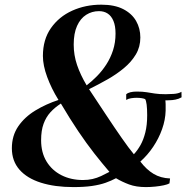

<svg xmlns="http://www.w3.org/2000/svg" viewBox="-20 -772 786 801"><path d="M286 8.5Q208.5 8.5 150.8 -9.8Q93 -28 61.2 -64.2Q29.5 -100.5 29.5 -153.5Q29.5 -206 56.2 -245Q83 -284 127.5 -311Q172 -338 224 -355Q194.5 -402.5 176.8 -450.8Q159 -499 159 -538.5Q159 -607 192.5 -654.8Q226 -702.5 281.2 -727.5Q336.5 -752.5 402.5 -752.5Q458 -752.5 494 -734Q530 -715.5 547.8 -684.5Q565.5 -653.5 565.5 -615.5Q565.5 -576.5 546.8 -545Q528 -513.5 497 -487.8Q466 -462 428 -440.5Q390 -419 351.5 -400Q386.5 -347 421.8 -293.8Q457 -240.5 487.5 -196.8Q518 -153 538.5 -128.5Q553.5 -144.5 566 -166.5Q578.5 -188.5 586.2 -219.2Q594 -250 594 -291.5Q594 -318 591.8 -335.5Q589.5 -353 585.5 -358.5Q580.5 -361 570.8 -362.5Q561 -364 549.5 -364Q539 -364 527 -362.2Q515 -360.5 506.5 -355V-378.5Q512.5 -384.5 524 -387.2Q535.5 -390 550.5 -390Q575.5 -390 592 -387.2Q608.5 -384.5 626 -381.8Q643.5 -379 671 -379Q683 -379 703.8 -380.2Q724.5 -381.5 737 -389L737.5 -366Q725.5 -359 712 -356.5Q698.5 -354 691 -354Q686 -354 680.2 -353.5Q674.5 -353 670 -353.5Q670.5 -348.5 671 -337.8Q671.5 -327 671 -310Q670 -272 656.2 -233.2Q642.5 -194.5 619 -159.5Q595.5 -124.5 565.5 -98Q591 -64.5 620.5 -46.8Q650 -29 689.5 -27.5L687 -7Q679.5 -2.5 663.2 1Q647 4.5 627 6.5Q607 8.5 588.5 8.5Q548 8.5 518.5 -2.5Q489 -13.5 464 -28.5Q444.5 -18 420.5 -9.5Q396.5 -1 363.8 3.8Q331 8.5 286 8.5ZM326 -21Q347.5 -21 366 -25.2Q384.5 -29.5 401.8 -37.5Q419 -45.5 436.5 -55Q406 -90.5 373.2 -132.2Q340.5 -174 306 -225.2Q271.5 -276.5 234 -340Q209 -324 190.5 -303.8Q172 -283.5 161.8 -255.5Q151.5 -227.5 151.5 -187Q151.5 -135.5 174.2 -98.2Q197 -61 236.5 -41Q276 -21 326 -21ZM341.5 -416Q363 -432.5 384.5 -454.2Q406 -476 423.5 -503Q441 -530 451.5 -562.2Q462 -594.5 462 -632Q462 -664 453.2 -684.8Q444.5 -705.5 429.2 -715.5Q414 -725.5 393 -725.5Q363.5 -725.5 339.5 -710.2Q315.5 -695 301.5 -664Q287.5 -633 287.5 -586Q287.5 -542 301.5 -500.8Q315.5 -459.5 341.5 -416Z"/></svg>

Font: Merriweather 144pt SemiBold
Style: Italic
Weight: 600
Italic angle: -7.8°
Version: Version 2.101